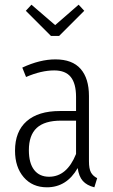

<svg xmlns="http://www.w3.org/2000/svg" viewBox="-20 -787 483 818"><path d="M394 -28 382 11Q350 3 333 -16Q316 -35 311 -71Q264 11 180 11Q118 11 81 -32Q44 -75 44 -145Q44 -227 93.5 -270.5Q143 -314 235 -314H304V-374Q304 -431 281.5 -459Q259 -487 211 -487Q156 -487 91 -459L75 -499Q150 -534 216 -534Q288 -534 323.5 -493.5Q359 -453 359 -378V-100Q359 -68 367.5 -52.5Q376 -37 394 -28ZM304 -131V-273H240Q170 -273 136.5 -242Q103 -211 103 -147Q103 -92 125.5 -63Q148 -34 189 -34Q265 -34 304 -131ZM315 -767 339 -741 232 -634H197L90 -741L114 -767L215 -680Z"/></svg>

Font: Fira Sans Extra Condensed Light
Style: Regular
Weight: 300
Width: 1
Designer: Carrois Corporate & Edenspiekermann AG
Foundry: Carrois Corporate GbR & Edenspiekermann AG
Version: Version 4.203